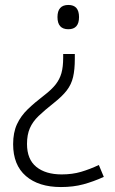

<svg xmlns="http://www.w3.org/2000/svg" viewBox="-20 -563 464 775"><path d="M299 -494Q299 -445 256 -445Q212 -445 212 -494Q212 -543 256 -543Q299 -543 299 -494ZM282 -325Q282 -282 275 -252Q268 -222 249.5 -198Q231 -174 198 -148Q160 -118 136 -95Q112 -72 100.5 -45.5Q89 -19 89 18Q89 80 126.5 110.5Q164 141 229 141Q272 141 307.5 130.5Q343 120 379 103L399 151Q357 170 316.5 181Q276 192 226 192Q136 192 84.5 147.5Q33 103 33 19Q33 -28 48.5 -61.5Q64 -95 92 -122Q120 -149 158 -178Q188 -201 204.5 -222Q221 -243 228 -268Q235 -293 235 -330V-345H282Z"/></svg>

Font: Noto Sans Arabic UI Lt
Style: Regular
Weight: 300
Designer: Monotype Design Team, Nadine Chahine and Nizar Qandah
Foundry: Monotype Imaging Inc.
Version: Version 2.010; ttfautohint (v1.8.4.7-5d5b)